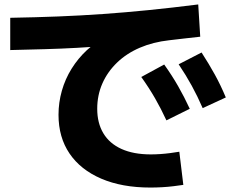

<svg xmlns="http://www.w3.org/2000/svg" viewBox="-20 -788 1040 863"><path d="M656 55Q528 55 435 15Q342 -25 292.5 -98Q243 -171 243 -272Q243 -327 258 -380Q273 -433 302 -479.5Q331 -526 370.5 -562.5Q410 -599 459 -623L468 -582Q397 -577 326 -573Q255 -569 181 -567Q107 -565 26 -563V-708Q139 -710 241 -714Q343 -718 442.5 -725Q542 -732 647 -742.5Q752 -753 871 -768L880 -623Q843 -619 808.5 -615Q774 -611 740 -607Q668 -599 608.5 -573.5Q549 -548 506 -506.5Q463 -465 440 -412.5Q417 -360 417 -299Q417 -235 444.5 -189Q472 -143 526 -118.5Q580 -94 658 -94Q678 -94 700.5 -95.5Q723 -97 745.5 -100Q768 -103 786 -106L804 43Q784 46 759.5 49Q735 52 708.5 53.5Q682 55 656 55ZM728 -247Q704 -299 677 -346Q650 -393 615 -442L718 -498Q753 -449 780.5 -401Q808 -353 833 -299ZM891 -302Q868 -355 842 -402.5Q816 -450 783 -499L886 -552Q919 -501 945.5 -453Q972 -405 995 -350Z"/></svg>

Font: M PLUS 2 Thin ExtraBold
Style: Regular
Weight: 800
Version: Version 1.001